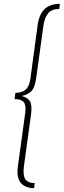

<svg xmlns="http://www.w3.org/2000/svg" viewBox="-20 -843 328 988"><path d="M288.1 -823.2 285.2 -796.9Q247.1 -796.9 228 -775.1Q209 -753.4 203.1 -708L166 -439.9Q159.7 -394 143.1 -375.5Q126.5 -356.9 91.8 -349.1Q124.5 -340.3 135.3 -319.8Q146 -299.3 139.2 -250L103 13.2Q97.2 57.6 109.6 78.1Q122.1 98.6 158.2 99.1L155.8 125Q109.4 125 86.9 97.9Q64.5 70.8 71.8 15.1L109.9 -263.2Q114.7 -302.2 102.1 -317.6Q89.4 -333 55.2 -333L59.1 -365.2Q92.8 -365.2 111.6 -381.3Q130.4 -397.5 136.2 -436L173.8 -714.8Q182.1 -771 210.4 -797.1Q238.8 -823.2 288.1 -823.2Z"/></svg>

Font: Fira Sans Compressed UltraLight
Style: Italic
Weight: 200
Width: 3
Italic angle: -8°
Designer: Carrois Corporate & Edenspiekermann AG
Foundry: Carrois Corporate GbR & Edenspiekermann AG
Version: Version 4.203;PS 004.203;hotconv 1.0.88;makeotf.lib2.5.64775